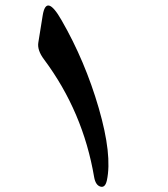

<svg xmlns="http://www.w3.org/2000/svg" viewBox="-20 -587 626 714"><path d="M138.7 -529.3Q151.9 -611.8 209 -511.7Q296.4 -359.9 347.2 -185.1Q397.9 -10.3 377.4 84Q371.1 112.3 353.3 106.9Q335.4 101.6 330.1 71.8Q289.1 -170.9 144 -365.7Q117.7 -400.4 122.6 -429.2Z"/></svg>

Font: Amiri
Style: Bold Slanted
Weight: 700
Italic angle: 9°
Designer: Khaled Hosny
Version: Version 000.107